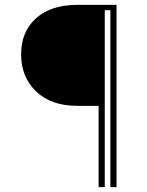

<svg xmlns="http://www.w3.org/2000/svg" viewBox="-20 -770 604 790"><path d="M66.9 -546.4Q66.9 -639.6 128.2 -694.8Q189.5 -750 297.9 -750H459.5V0H434.1V-728H411.1V0H385.7V-334.5H297.9Q190.4 -334.5 128.7 -393.6Q66.9 -452.6 66.9 -546.4Z"/></svg>

Font: Spartan MB Thin
Style: Regular
Weight: 100
Designer: Matt Bailey, Mirko Velimirovic
Foundry: Matt Bailey
Version: Version 1.005